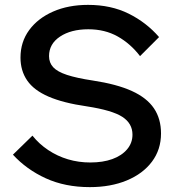

<svg xmlns="http://www.w3.org/2000/svg" viewBox="-20 -751 732 787"><path d="M33 -117 113 -195Q140 -161 177.5 -136Q215 -111 258.5 -98Q302 -85 350 -85Q402 -85 440.5 -99Q479 -113 501 -139Q523 -165 523 -199Q523 -245 481.5 -272Q440 -299 336 -315Q239 -329 179 -355Q119 -381 91.5 -421Q64 -461 64 -515Q64 -579 99.5 -627.5Q135 -676 197.5 -703.5Q260 -731 341 -731Q435 -731 507.5 -695Q580 -659 632 -599L554 -521Q515 -572 462.5 -601.5Q410 -631 342 -631Q271 -631 226 -601Q181 -571 181 -521Q181 -494 198 -475.5Q215 -457 254.5 -444Q294 -431 360 -421Q459 -406 520.5 -378Q582 -350 611 -307Q640 -264 640 -204Q640 -138 603 -88.5Q566 -39 500 -11.5Q434 16 348 16Q247 16 168 -20Q89 -56 33 -117Z"/></svg>

Font: Wix Madefor Display SemiBold
Style: Regular
Weight: 600
Designer: Dalton Maag Ltd
Foundry: Dalton Maag Ltd
Version: Version 3.100